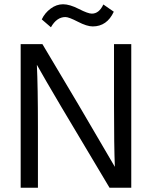

<svg xmlns="http://www.w3.org/2000/svg" viewBox="-20 -881 713 901"><path d="M287 -801Q246 -801 219 -753L176 -790Q190 -820 217.5 -840.5Q245 -861 276 -861Q307 -861 350 -839Q393 -817 411 -817Q445 -817 465 -860L514 -826Q482 -757 415 -757Q388 -757 345.5 -779Q303 -801 287 -801ZM158 0H77V-674H179L348 -390L519 -98Q515 -195 515 -389V-674H596V0H494Q214 -467 153 -577Q158 -473 158 -284Z"/></svg>

Font: Hind Madurai
Style: Regular
Weight: 400
Designer: Jyotish Sonowal
Foundry: Indian Type Foundry
Version: Version 0.702;PS 1.0;hotconv 1.0.81;makeotf.lib2.5.63406